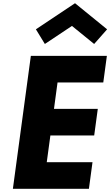

<svg xmlns="http://www.w3.org/2000/svg" viewBox="-20 -1172 685 1192"><path d="M202.9 -990 258.5 -899 426.7 -1011 564.5 -899 644.9 -990 445.8 -1152ZM643.5 -825H171.5L60 0H532L554.3 -165H270.3L292.8 -331H564.8L587.1 -496H315.1L337.2 -660H621.2Z"/></svg>

Font: Hussar Techniczny
Style: Bold 
Weight: 700
Foundry: Cannot Into Space Fonts
Version: Version 0.77